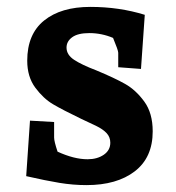

<svg xmlns="http://www.w3.org/2000/svg" viewBox="-20 -527 510 557"><path d="M56 -16 67 -177 137 -173V-128Q137 -117 147 -87Q195 -65 234 -65Q262 -65 281 -78Q300 -91 300 -113Q300 -129 289.5 -140.5Q279 -152 258.5 -162Q238 -172 216 -182Q162 -208 134 -224.5Q106 -241 82.5 -272.5Q59 -304 59 -351Q59 -428 108 -467.5Q157 -507 242 -507Q326 -507 400 -484L389 -327L323 -332V-374Q323 -381 308 -417Q275 -431 239 -431Q206 -431 189.5 -419Q173 -407 173 -389Q173 -368 195 -353.5Q217 -339 259 -323Q312 -301 343 -283.5Q374 -266 398.5 -232.5Q423 -199 423 -146Q423 -70 371 -30Q319 10 231 10Q192 10 152.5 3.5Q113 -3 56 -16Z"/></svg>

Font: Andada Pro ExtraBold
Style: Regular
Weight: 800
Designer: Carolina Giovagnoli
Foundry: Huerta Tipografica
Version: Version 3.005; ttfautohint (v1.8.4)